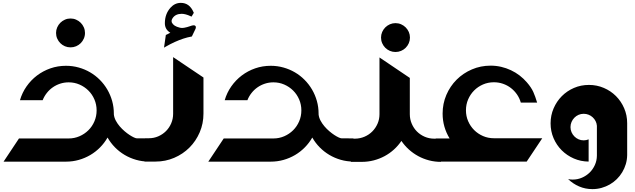

<svg xmlns="http://www.w3.org/2000/svg" viewBox="-20 -1126 4422 1338"><path d="M471.2 -997.1Q492.2 -997.1 510.5 -989Q528.8 -981 542.5 -967.3Q556.2 -953.6 564.2 -935.3Q572.3 -917 572.3 -896.5Q572.3 -875.5 564.2 -857.2Q556.2 -838.9 542.5 -825.2Q528.8 -811.5 510.5 -803.7Q492.2 -795.9 471.2 -795.9Q450.7 -795.9 432.4 -803.7Q414.1 -811.5 400.4 -825.2Q386.7 -838.9 378.7 -857.2Q370.6 -875.5 370.6 -896.5Q370.6 -917 378.7 -935.3Q386.7 -953.6 400.4 -967.3Q414.1 -981 432.4 -989Q450.7 -997.1 471.2 -997.1ZM458.5 -161.1Q498.5 -161.1 533.9 -176.5Q569.3 -191.9 595.9 -218.3Q622.6 -244.6 637.9 -280.3Q653.3 -315.9 653.3 -356.9Q653.3 -397.5 637.9 -433.1Q622.6 -468.8 595.9 -495.1Q569.3 -521.5 533.9 -536.9Q498.5 -552.2 458.5 -552.2Q427.7 -552.2 399.4 -543Q371.1 -533.7 347.7 -517.3Q324.2 -501 306.2 -478Q288.1 -455.1 277.3 -427.7H119.1Q134.3 -480 165 -523.9Q195.8 -567.9 238 -599.9Q280.3 -631.8 331.5 -649.7Q382.8 -667.5 439.9 -667.5Q485.8 -667.5 528.6 -655.5Q571.3 -643.6 608.4 -621.8Q645.5 -600.1 675.8 -569.6Q706.1 -539.1 727.8 -502Q749.5 -464.8 761.5 -422.4Q773.4 -379.9 773.4 -334V-328.6Q775.9 -306.2 787.1 -285.2Q798.3 -264.2 814.2 -245.6Q830.1 -227.1 848.1 -211.7Q866.2 -196.3 883.1 -185.3Q899.9 -174.3 913.3 -168.2Q926.8 -162.1 933.1 -162.1Q933.1 -162.1 944.8 -162.1Q956.5 -162.1 970.9 -161.9Q985.4 -161.6 998.8 -161.6Q1012.2 -161.6 1016.1 -161.6L1017.6 0Q971.2 0 928.5 -12.2Q885.7 -24.4 848.6 -46.4Q811.5 -68.4 781.2 -99.1Q751 -129.9 729.5 -167.5Q708 -129.9 677.5 -98.9Q647 -67.9 609.6 -45.9Q572.3 -23.9 529.3 -11.7Q486.3 0.5 439.9 0.5H4.9L112.3 -161.1Z M1186.5 -728 1397.9 -585.9V-334.5Q1397.9 -265.1 1371.8 -204.1Q1345.7 -143.1 1300.3 -97.7Q1254.9 -52.2 1193.8 -26.1Q1132.8 0 1063.5 0H987.3V-162.6H1017.1Q1052.2 -162.6 1083 -176Q1113.8 -189.5 1136.7 -212.4Q1159.7 -235.4 1173.1 -266.6Q1186.5 -297.9 1186.5 -333V-334.5ZM1340.8 -921.4 1316.9 -871.6 1313.5 -871.1Q1286.1 -866.2 1257.3 -856.7Q1228.5 -847.2 1197.8 -833.3Q1167 -819.3 1134.8 -800.8L1123 -793.9L1135.7 -882.3L1139.2 -883.8L1145 -886.7L1151.4 -889.6Q1152.8 -890.6 1154.3 -891.4Q1155.8 -892.1 1157.2 -893.1Q1160.2 -894.5 1163.6 -896L1167 -897.9L1163.6 -899.9Q1128.9 -922.9 1128.9 -963.9Q1128.9 -996.6 1138.7 -1023.4Q1148.4 -1050.3 1168 -1072.3Q1198.2 -1106 1240.2 -1106Q1301.3 -1106 1329.1 -1040L1330.6 -1036.6L1314.9 -1010.3L1309.1 -1012.7Q1290.5 -1021.5 1274.7 -1025.6Q1258.8 -1029.8 1246.1 -1029.8Q1202.1 -1029.3 1182.6 -999Q1181.6 -997.1 1180.4 -995.1Q1179.2 -993.2 1178.5 -991.2Q1177.7 -989.3 1177.2 -987.8Q1175.3 -982.4 1175.8 -977.5L1177.7 -968.8Q1183.6 -956.5 1197.3 -947.3Q1210.9 -938.5 1233.4 -933.1Q1237.3 -932.1 1242.2 -931.6Q1247.1 -931.2 1252.4 -931.4Q1257.8 -931.6 1263.7 -932.6Q1272.9 -934.1 1283.4 -937Q1293.9 -939.9 1305.2 -943.8Q1328.1 -952.6 1337.9 -948.2Q1340.8 -946.8 1342.5 -944.3Q1344.2 -941.9 1344.7 -939.5Q1345.2 -936.5 1344.7 -933.1Q1344.2 -929.7 1343.3 -927.2Q1342.8 -925.8 1342.3 -924.3Q1341.8 -922.9 1340.8 -921.4Z M1885.3 -161.1Q1925.3 -161.1 1960.7 -176.5Q1996.1 -191.9 2022.7 -218.3Q2049.3 -244.6 2064.7 -280.3Q2080.1 -315.9 2080.1 -356.9Q2080.1 -397.5 2064.7 -433.1Q2049.3 -468.8 2022.7 -495.1Q1996.1 -521.5 1960.7 -536.9Q1925.3 -552.2 1885.3 -552.2Q1854.5 -552.2 1826.2 -543Q1797.9 -533.7 1774.4 -517.3Q1751 -501 1732.9 -478Q1714.8 -455.1 1704.1 -427.7H1545.9Q1561 -480 1591.8 -523.9Q1622.6 -567.9 1664.8 -599.9Q1707 -631.8 1758.3 -649.7Q1809.6 -667.5 1866.7 -667.5Q1912.6 -667.5 1955.3 -655.5Q1998 -643.6 2035.2 -621.8Q2072.3 -600.1 2102.5 -569.6Q2132.8 -539.1 2154.5 -502Q2176.3 -464.8 2188.2 -422.4Q2200.2 -379.9 2200.2 -334V-328.6Q2202.6 -306.2 2213.9 -285.2Q2225.1 -264.2 2241 -245.6Q2256.8 -227.1 2274.9 -211.7Q2293 -196.3 2309.8 -185.3Q2326.7 -174.3 2340.1 -168.2Q2353.5 -162.1 2359.9 -162.1Q2359.9 -162.1 2371.6 -162.1Q2383.3 -162.1 2397.7 -161.9Q2412.1 -161.6 2425.5 -161.6Q2439 -161.6 2442.9 -161.6L2444.3 0Q2397.9 0 2355.2 -12.2Q2312.5 -24.4 2275.4 -46.4Q2238.3 -68.4 2208 -99.1Q2177.7 -129.9 2156.2 -167.5Q2134.8 -129.9 2104.2 -98.9Q2073.7 -67.9 2036.4 -45.9Q1999 -23.9 1956.1 -11.7Q1913.1 0.5 1866.7 0.5H1431.6L1539.1 -161.1Z M2624.5 -725.6 2835.9 -583V-331.5H2835H2835.9V-330.1Q2835.9 -294.9 2849.4 -263.7Q2862.8 -232.4 2885.7 -209.5Q2908.7 -186.5 2939.7 -173.1Q2970.7 -159.7 3005.9 -159.7H3052.2V2Q3009.8 2 2969.7 -8.5Q2929.7 -19 2894.5 -38.1Q2859.4 -57.1 2829.6 -84Q2799.8 -110.8 2777.3 -144Q2754.9 -110.8 2725.3 -84Q2695.8 -57.1 2660.4 -38.1Q2625 -19 2584.7 -8.5Q2544.4 2 2501.5 2H2425.3V-159.7H2454.6Q2489.7 -160.2 2520.8 -173.6Q2551.8 -187 2574.7 -210.2Q2597.7 -233.4 2611.1 -264.2Q2624.5 -294.9 2624.5 -330.1V-331.5ZM2735.8 -964.8Q2756.8 -964.8 2775.1 -956.8Q2793.5 -948.7 2807.1 -935.1Q2820.8 -921.4 2828.9 -903.1Q2836.9 -884.8 2836.9 -864.3Q2836.9 -843.3 2828.9 -825Q2820.8 -806.6 2807.1 -793Q2793.5 -779.3 2775.1 -771.5Q2756.8 -763.7 2735.8 -763.7Q2715.3 -763.7 2697 -771.5Q2678.7 -779.3 2665 -793Q2651.4 -806.6 2643.3 -825Q2635.3 -843.3 2635.3 -864.3Q2635.3 -884.8 2643.3 -903.1Q2651.4 -921.4 2665 -935.1Q2678.7 -948.7 2697 -956.8Q2715.3 -964.8 2735.8 -964.8Z M3016.1 0 3016.6 -161.1H3113.3Q3089.8 -199.2 3077.1 -242.9Q3064.5 -286.6 3064.5 -334.5Q3064.5 -403.8 3090.6 -464.6Q3116.7 -525.4 3162.1 -570.8Q3207.5 -616.2 3268.6 -642.3Q3329.6 -668.5 3398.9 -668.5Q3437 -668.5 3472.7 -660.2Q3508.3 -651.9 3540.5 -636.7Q3572.8 -621.6 3601.1 -599.9Q3629.4 -578.1 3652.3 -551.3Q3667.5 -533.7 3678.2 -517.6Q3689 -501.5 3696.5 -485.1Q3704.1 -468.8 3710.2 -450.7Q3716.3 -432.6 3723.1 -411.1H3609.4Q3600.6 -441.9 3582.8 -467.8Q3564.9 -493.7 3540.3 -512.7Q3515.6 -531.7 3485.4 -542.2Q3455.1 -552.7 3421.9 -552.7Q3381.3 -552.7 3345.9 -537.4Q3310.5 -522 3284.2 -495.6Q3257.8 -469.2 3242.4 -433.6Q3227.1 -397.9 3227.1 -357.4Q3227.1 -316.9 3242.4 -281.5Q3257.8 -246.1 3284.2 -219.7Q3310.5 -193.4 3345.9 -178Q3381.3 -162.6 3421.9 -162.6H3423.8H3758.8L3650.4 0Z M4350.6 -45.4Q4350.1 -12.7 4341.1 17.6Q4332 47.9 4316.2 74.2Q4300.3 100.6 4278.3 122.3Q4256.3 144 4229.5 159.4Q4202.6 174.8 4172.1 183.3Q4141.6 191.9 4108.4 191.9Q4058.6 191.9 4015.4 173.1Q3972.2 154.3 3939 122.1Q3946.8 123.5 3954.3 124.5Q3961.9 125.5 3970.7 125.5Q4004.9 125.5 4035.4 112.3Q4065.9 99.1 4088.9 76.7Q4111.8 54.2 4125.5 23.9Q4139.2 -6.3 4139.6 -41V-231V-249.5Q4138.2 -267.1 4130.4 -282.2Q4122.6 -297.4 4110.1 -308.8Q4097.7 -320.3 4081.5 -326.7Q4065.4 -333 4047.4 -333Q4028.3 -333 4011.7 -325.7Q3995.1 -318.4 3982.7 -305.7Q3970.2 -293 3962.9 -276.1Q3955.6 -259.3 3955.6 -240.2Q3955.6 -221.2 3962.9 -204.6Q3970.2 -188 3982.7 -175.3Q3995.1 -162.6 4011.7 -155.3Q4028.3 -147.9 4047.4 -147.9Q4065.4 -147.9 4082 -154.8V0Q4026.9 -0.5 3978.8 -21.5Q3930.7 -42.5 3894.5 -78.6Q3858.4 -114.7 3837.6 -163.1Q3816.9 -211.4 3816.9 -266.6Q3816.9 -321.8 3837.9 -370.6Q3858.9 -419.4 3895 -455.8Q3931.2 -492.2 3979.7 -513.2Q4028.3 -534.2 4084 -534.2Q4139.2 -534.2 4187.7 -513.4Q4236.3 -492.7 4272.5 -456.5Q4308.6 -420.4 4329.6 -371.8Q4350.6 -323.2 4350.6 -268.1Z"/></svg>

Font: DimaBanoo
Style: Bold
Weight: 800
Designer: R.Balvardi
Foundry: R.Balvardi
Version: Version 1.0.0-alpha3